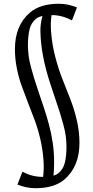

<svg xmlns="http://www.w3.org/2000/svg" viewBox="-20 -741 490 1011"><path d="M98.1 163.1Q148.4 190.4 205.6 190.4H207Q212.4 145.5 209 102.5Q205.1 45.9 191.9 -10.3Q178.7 -66.4 162.1 -109.6Q145.5 -152.8 127.2 -200.7Q108.9 -248.5 93.8 -289.8Q78.6 -331.1 68.6 -381.6Q58.6 -432.1 58.6 -482.4Q58.6 -606.9 137.7 -674.8Q191.9 -721.2 290.5 -721.2Q337.9 -721.2 385.3 -701.7L358.9 -633.3Q308.1 -661.6 251.5 -661.6Q245.1 -618.7 249 -573.7Q253.9 -506.8 271.2 -440.9Q288.6 -375 309.6 -322.5Q330.6 -270 350.8 -217.8Q371.1 -165.5 384.8 -106.4Q398.4 -47.4 398.4 11.2Q398.4 136.2 319.3 204.1Q265.6 250 166 250Q119.6 250 71.8 231ZM211.4 -172.9Q219.2 -148.9 224.9 -130.6Q230.5 -112.3 237.3 -86.7Q244.1 -61 248.8 -39.1Q253.4 -17.1 257.6 10.7Q261.7 38.6 263.4 64.9Q265.1 91.3 264.9 122.1Q264.6 152.8 261.7 184.1Q277.8 179.2 285.2 172.9Q312.5 151.9 321.3 116.2Q330.1 80.6 330.1 29.8Q329.6 2 326.2 -24.9Q322.8 -51.8 312.7 -87.9Q302.7 -124 296.1 -145.3Q289.6 -166.5 271.5 -219.7Q253.4 -272.9 245.6 -297.4Q195.3 -449.7 192.9 -573.7Q191.4 -612.8 203.6 -656.7Q183.1 -652.3 171.9 -644Q144.5 -622.6 135.7 -586.9Q127 -551.3 127 -501Q127.4 -472.7 130.9 -445.8Q134.3 -418.9 144.3 -382.8Q154.3 -346.7 160.9 -325.2Q167.5 -303.7 185.3 -250.7Q203.1 -197.8 211.4 -172.9Z"/></svg>

Font: Fjord
Style: One
Weight: 400
Designer: Viktoriya Grabowska
Foundry: Viktoriya Grabowska
Version: Version 1.002